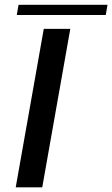

<svg xmlns="http://www.w3.org/2000/svg" viewBox="-20 -798 478 818"><path d="M47 0H160L279.5 -675H166.5ZM51.5 -734H430.5L438 -777.5H59Z"/></svg>

Font: Anybody Expanded
Style: Italic
Weight: 400
Width: 7
Italic angle: -10°
Version: Version 1.113;gftools[0.9.25]